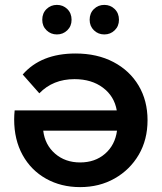

<svg xmlns="http://www.w3.org/2000/svg" viewBox="-20 -759 662 786"><path d="M308 7Q230 7 168.5 -27.5Q107 -62 72.5 -124.5Q38 -187 38 -270Q38 -278 38.5 -288Q39 -298 40 -307H458Q448 -365 401.5 -400Q355 -435 285 -435Q197 -435 141 -377L73 -454Q148 -540 289 -540Q378 -540 444.5 -505Q511 -470 547.5 -408.5Q584 -347 584 -267Q584 -187 548 -125.5Q512 -64 449.5 -28.5Q387 7 308 7ZM459 -224H157Q164 -166 205.5 -130Q247 -94 308 -94Q369 -94 410 -129.5Q451 -165 459 -224ZM407 -618Q382 -618 364.5 -635Q347 -652 347 -678Q347 -705 364.5 -722Q382 -739 407 -739Q432 -739 449.5 -722Q467 -705 467 -678Q467 -652 449.5 -635Q432 -618 407 -618ZM213 -618Q188 -618 170.5 -635Q153 -652 153 -678Q153 -705 170.5 -722Q188 -739 213 -739Q238 -739 255.5 -722Q273 -705 273 -678Q273 -652 255.5 -635Q238 -618 213 -618Z"/></svg>

Font: Montserrat SemiBold
Style: Regular
Weight: 600
Designer: Julieta Ulanovsky
Foundry: Julieta Ulanovsky
Version: Version 9.000; ttfautohint (v1.8.4.7-5d5b)